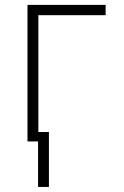

<svg xmlns="http://www.w3.org/2000/svg" viewBox="-20 -565 496 767"><path d="M402 -545.5H89.8V0H132.1V181.8H175.4V-37.6H133.2V-504.3H402Z"/></svg>

Font: Karasuma Gothic
Style: Thin
Weight: 200
Designer: Rasmus Andersson / Ryoko Ishizuka
Foundry: rsms
Version: Version 1.00